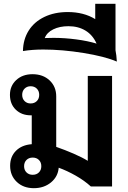

<svg xmlns="http://www.w3.org/2000/svg" viewBox="-20 -974 670 1004"><path d="M566 -577V1H455Q421 -30 376 -55.5Q331 -81 287 -97Q283 -50 246.5 -20Q210 10 157 10Q102 10 67.5 -23Q33 -56 33 -107Q33 -155 63.5 -185.5Q94 -216 146 -220V-371H141Q93 -371 62.5 -400.5Q32 -430 32 -478Q32 -525 65 -555.5Q98 -586 150 -586Q205 -586 239.5 -553.5Q274 -521 274 -470V-206Q320 -190 365 -170.5Q410 -151 439 -133V-577ZM185 -478Q185 -498 172.5 -510.5Q160 -523 140 -523Q121 -523 108.5 -510.5Q96 -498 96 -478Q96 -458 108.5 -445.5Q121 -433 140 -433Q160 -433 172.5 -445.5Q185 -458 185 -478ZM196 -105Q196 -125 183.5 -137.5Q171 -150 151 -150Q131 -150 118.5 -137.5Q106 -125 106 -105Q106 -85 118.5 -72.5Q131 -60 151 -60Q171 -60 183.5 -72.5Q196 -85 196 -105Z M591 -652Q528 -679 416.5 -697Q305 -715 206 -715Q148 -715 100 -707Q101 -768 130 -814Q159 -860 212 -885.5Q265 -911 334 -911Q418 -911 478 -874V-954H584V-711Q589 -687 591 -652ZM485 -746Q465 -791 427 -814Q389 -837 338 -837Q292 -837 258.5 -820.5Q225 -804 214 -775Q229 -776 260 -776Q318 -776 378.5 -768Q439 -760 485 -746Z"/></svg>

Font: Sarabun
Style: Bold
Weight: 700
Designer: Suppakit Chalermlarp | Katatrad Co.,Ltd.
Foundry: Cadson Demak Co.,Ltd.
Version: Version 1.000; ttfautohint (v1.6)